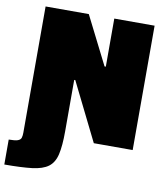

<svg xmlns="http://www.w3.org/2000/svg" viewBox="-116 -767 915 1046"><g transform="rotate(10 342.0 -244.5)"><path d="M-21 199V61Q14 61 29 55.5Q44 50 47.5 38.5Q51 27 51 10V-688H290L424 -422H431V-688H654V0H439L280 -321H274V-37Q274 44 263 91.5Q252 139 221 162Q190 185 131.5 192Q73 199 -21 199Z"/></g></svg>

Font: Saira Black
Style: Regular
Weight: 900
Designer: Hector Gatti with collaboration of the Omnibus-Type team
Foundry: Omnibus-Type
Version: Version 1.100; ttfautohint (v1.8.3)